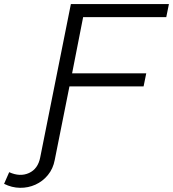

<svg xmlns="http://www.w3.org/2000/svg" viewBox="-140 -720 847 940"><path d="M-120 180 -95 123Q-42 147 2 127Q46 107 57 50L207 -700H687L674 -636H267L213 -361H576L563 -297H200L128 63Q120 106 94.5 137Q69 168 33.5 184Q-2 200 -42 199.5Q-82 199 -120 180Z"/></svg>

Font: Montserrat
Style: Italic
Weight: 400
Italic angle: -11.3°
Designer: Julieta Ulanovsky
Foundry: Julieta Ulanovsky
Version: Version 9.000; ttfautohint (v1.8.4.7-5d5b)